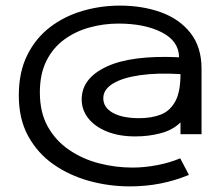

<svg xmlns="http://www.w3.org/2000/svg" viewBox="-20 -653 790 684"><path d="M443 11Q368 11 297.5 -8.5Q227 -28 170.5 -67.5Q114 -107 80.5 -168Q47 -229 47 -313Q47 -396 77 -456.5Q107 -517 158 -556Q209 -595 273.5 -614Q338 -633 407 -633Q488 -633 554 -609Q620 -585 659 -535Q698 -485 698 -408V-175H623V-217Q596 -190 553 -178.5Q510 -167 462 -167Q405 -167 362 -184Q319 -201 295 -231Q271 -261 271 -299Q271 -374 359.5 -415.5Q448 -457 618 -449Q617 -507 556 -538Q495 -569 402 -569Q349 -569 298.5 -555Q248 -541 208 -511.5Q168 -482 145 -435.5Q122 -389 122 -324Q122 -252 150.5 -201.5Q179 -151 227 -118.5Q275 -86 333.5 -71Q392 -56 452 -56Q494 -56 539 -64.5Q584 -73 622 -89L653 -30Q555 11 443 11ZM476 -232Q519 -232 552 -244.5Q585 -257 604 -291Q623 -325 623 -389Q540 -394 478 -385Q416 -376 382 -355Q348 -334 348 -303Q348 -270 382 -251Q416 -232 476 -232Z"/></svg>

Font: Inconsolata ExtraExpanded
Style: Regular
Weight: 400
Width: 8
Monospace: yes
Designer: Raph Levien, Cyreal, Brenton Simpson
Foundry: Raph Levien, Cyreal, Google
Version: Version 3.000; ttfautohint (v1.8.2.53-6de2)